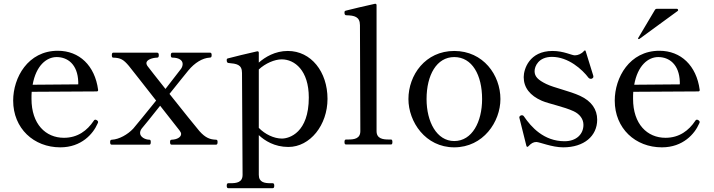

<svg xmlns="http://www.w3.org/2000/svg" viewBox="-20 -758 3739 1006"><path d="M489 -127C486 -129 483 -131 480 -131C477 -131 474 -130 471 -125C437 -74 387 -36 315 -36C219 -36 145 -108 145 -240C145 -253 145 -265 146 -277L487 -279C492 -279 495 -282 494 -288C477 -414 396 -492 283 -492C126 -492 49 -351 49 -231C49 -85 157 14 296 14C407 14 468 -57 491 -110C493 -114 494 -116 494 -119C494 -122 492 -125 489 -127ZM277 -459C334 -459 387 -421 390 -329V-316L151 -314C169 -415 224 -459 277 -459Z M1112 -26C1081 -27 1057 -35 1025 -71C1009 -90 935 -181 868 -266C914 -323 955 -375 967 -389C1000 -429 1041 -454 1078 -456C1086 -456 1089 -459 1089 -469C1089 -477 1087 -482 1081 -482H884C877 -482 875 -477 875 -469C875 -460 877 -456 884 -456C916 -456 937 -443 937 -423C937 -416 935 -407 929 -398C921 -387 887 -344 847 -292C800 -351 761 -401 752 -413C749 -418 747 -423 747 -427C747 -444 775 -455 803 -456C810 -456 812 -460 812 -469C812 -477 810 -482 803 -482H573C568 -482 566 -477 566 -469C566 -460 568 -456 573 -456C612 -455 627 -446 655 -413C670 -395 735 -311 798 -231C746 -166 694 -103 678 -84C649 -53 604 -28 567 -26C560 -26 557 -23 557 -14C557 -5 559 0 565 0H763C768 0 770 -5 770 -14C770 -22 768 -26 763 -26C741 -26 714 -40 714 -61C714 -68 716 -76 723 -85C732 -95 773 -146 819 -204L921 -74C926 -67 929 -62 929 -56C929 -39 907 -27 880 -26C873 -26 871 -22 871 -14C871 -5 873 0 879 0H1112C1118 0 1120 -5 1120 -14C1120 -22 1118 -26 1112 -26Z M1488 -491C1421 -491 1369 -459 1336 -430V-482C1336 -487 1333 -490 1327 -489C1295 -482 1186 -456 1174 -452C1169 -451 1168 -448 1168 -444C1168 -438 1168 -429 1177 -428C1219 -424 1248 -421 1248 -376L1251 158C1251 198 1219 202 1188 202H1176C1170 202 1168 207 1168 215C1168 223 1170 228 1176 228H1409C1415 228 1417 223 1417 215C1417 207 1415 202 1409 202H1398C1367 202 1336 198 1336 158V-50C1367 -21 1418 12 1491 12C1605 12 1696 -103 1696 -240C1696 -382 1610 -491 1488 -491ZM1457 -32C1415 -32 1368 -55 1336 -88V-394C1370 -426 1419 -447 1456 -447C1524 -447 1598 -389 1598 -247C1598 -63 1496 -32 1457 -32Z M2029 -1C2034 -1 2036 -5 2036 -14C2036 -22 2034 -27 2029 -27H2017C1987 -27 1953 -31 1953 -71V-731C1953 -736 1950 -739 1944 -738C1911 -731 1804 -706 1791 -702C1786 -700 1785 -698 1785 -693C1785 -687 1785 -678 1795 -678C1836 -677 1866 -671 1866 -626L1868 -71C1868 -31 1835 -27 1805 -27H1793C1787 -27 1785 -22 1785 -14C1785 -5 1787 -1 1793 -1Z M2360 14C2512 14 2602 -120 2602 -239C2602 -365 2512 -491 2360 -491C2209 -491 2120 -365 2120 -239C2120 -120 2209 14 2360 14ZM2360 -19C2268 -19 2215 -120 2215 -239C2215 -365 2268 -459 2360 -459C2454 -459 2506 -365 2506 -239C2506 -120 2454 -19 2360 -19Z M2749 8C2763 -7 2775 -14 2790 -14C2807 -14 2872 14 2931 14C3040 14 3109 -45 3109 -131C3109 -184 3080 -228 3019 -256C2965 -281 2883 -298 2842 -318C2799 -339 2781 -357 2781 -385C2781 -411 2802 -460 2872 -460C2958 -460 3031 -394 3064 -350C3067 -347 3071 -345 3075 -345C3077 -345 3079 -345 3081 -346C3087 -349 3089 -352 3089 -356C3089 -357 3089 -360 3088 -363L3049 -489C3047 -496 3044 -495 3039 -490C3027 -476 3008 -468 2992 -468C2975 -468 2934 -491 2875 -491C2753 -491 2724 -395 2724 -354C2724 -299 2757 -257 2819 -230C2856 -214 2935 -199 2986 -175C3018 -160 3037 -134 3037 -104C3037 -55 3000 -18 2938 -18C2829 -18 2763 -93 2726 -147C2723 -152 2719 -154 2715 -154C2713 -154 2711 -154 2709 -153C2704 -151 2701 -147 2701 -143L2702 -138L2738 6C2740 13 2744 13 2749 8Z M3327 -553C3328 -553 3328 -553 3330 -554L3530 -700C3533 -702 3533 -703 3533 -705C3533 -709 3530 -712 3526 -712H3421C3417 -712 3414 -710 3412 -707L3324 -559C3323 -557 3323 -557 3323 -556C3323 -555 3325 -553 3327 -553ZM3641 -127C3638 -129 3635 -131 3632 -131C3629 -131 3626 -130 3623 -125C3589 -74 3539 -36 3467 -36C3371 -36 3297 -108 3297 -240C3297 -253 3297 -265 3298 -277L3639 -279C3644 -279 3647 -282 3646 -288C3629 -414 3548 -492 3435 -492C3278 -492 3201 -351 3201 -231C3201 -85 3309 14 3448 14C3559 14 3620 -57 3643 -110C3645 -114 3646 -116 3646 -119C3646 -122 3644 -125 3641 -127ZM3429 -459C3486 -459 3539 -421 3542 -329V-316L3303 -314C3321 -415 3376 -459 3429 -459Z"/></svg>

Font: Shippori Mincho OTF Medium
Style: Regular
Weight: 500
Designer: FONTDASU
Foundry: FONTDASU / Google Inc. / but / Adobe
Version: Version 3.300;hotconv 1.0.109;makeotfexe 2.5.65596